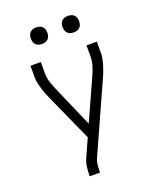

<svg xmlns="http://www.w3.org/2000/svg" viewBox="-168 -1037 936 1137"><g transform="rotate(-20 300.0 -468.5)"><path d="M197 0V-7Q197 -34 200.5 -60Q204 -86 215 -110L265 -221L131 -519Q123 -536 116.5 -553.5Q110 -571 104.5 -588.5Q99 -606 95 -624.5Q91 -643 91 -662V-735H156V-661Q156 -646 159 -630.5Q162 -615 167 -600.5Q172 -586 178 -571.5Q184 -557 190 -543L298 -295L410 -543Q417 -557 422.5 -571.5Q428 -586 433 -600.5Q438 -615 441 -630.5Q444 -646 444 -662V-735H509V-662Q509 -643 505 -624.5Q501 -606 495.5 -588.5Q490 -571 483.5 -553.5Q477 -536 469 -519L274 -86Q266 -68 264 -47.5Q262 -27 262 -7V0ZM400 -833Q389 -833 379 -836Q369 -839 361.5 -846.5Q354 -854 351 -864Q348 -874 348 -885Q348 -896 351 -906Q354 -916 361.5 -923.5Q369 -931 379 -934Q389 -937 400 -937Q411 -937 421 -934Q431 -931 438.5 -923.5Q446 -916 449 -906Q452 -896 452 -885Q452 -874 449 -864Q446 -854 438.5 -846.5Q431 -839 421 -836Q411 -833 400 -833ZM200 -833Q189 -833 179 -836Q169 -839 161.5 -846.5Q154 -854 151 -864Q148 -874 148 -885Q148 -896 151 -906Q154 -916 161.5 -923.5Q169 -931 179 -934Q189 -937 200 -937Q211 -937 221 -934Q231 -931 238.5 -923.5Q246 -916 249 -906Q252 -896 252 -885Q252 -874 249 -864Q246 -854 238.5 -846.5Q231 -839 221 -836Q211 -833 200 -833Z"/></g></svg>

Font: Iosevka Curly Light Extended
Style: Regular
Weight: 300
Width: 7
Monospace: yes
Designer: Belleve Invis
Foundry: Belleve Invis
Version: Version 11.1.0; ttfautohint (v1.8.3)